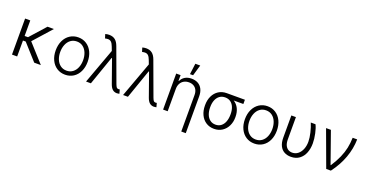

<svg xmlns="http://www.w3.org/2000/svg" viewBox="-37 -1602 5083 2655"><g transform="rotate(20 2505.0 -274.5)"><path d="M152.3 -301.8H202.1L406.2 -530.3H500L262.7 -264.2L501 0H403.3L192.9 -234.4H152.3V0H76.2V-530.3H152.3Z M624 -262.7Q624 -343.3 653.8 -405.8Q683.6 -468.3 737.3 -503.2Q791 -538.1 859.4 -538.1Q927.7 -538.1 981.2 -503.2Q1034.7 -468.3 1064.2 -405.8Q1093.8 -343.3 1093.8 -262.7Q1093.8 -182.6 1064.2 -120.4Q1034.7 -58.1 981.2 -23.7Q927.7 10.7 859.4 10.7Q790.5 10.7 737.1 -23.7Q683.6 -58.1 653.8 -120.4Q624 -182.6 624 -262.7ZM1027.3 -262.7Q1027.3 -321.8 1007.6 -370.8Q987.8 -419.9 949.7 -448.7Q911.6 -477.5 859.4 -477.5Q806.6 -477.5 768.3 -448.7Q730 -419.9 710.2 -370.8Q690.4 -321.8 690.4 -262.7Q690.4 -203.6 710.2 -154.8Q730 -106 768.3 -77.4Q806.6 -48.8 859.4 -48.8Q911.6 -48.8 949.7 -77.4Q987.8 -106 1007.6 -154.8Q1027.3 -203.6 1027.3 -262.7Z M1512.7 -88.9 1392.6 -427.7H1386.7L1237.3 0H1166L1356 -519L1334 -577.1Q1318.4 -619.1 1299.3 -637.2Q1280.3 -655.3 1251 -655.3Q1232.4 -655.3 1209 -649.4L1190.4 -708Q1216.8 -716.8 1247.1 -716.8Q1300.8 -716.8 1335.7 -689.5Q1370.6 -662.1 1391.6 -603.5L1573.2 -109.4Q1584.5 -80.1 1594 -67.4Q1603.5 -54.7 1621.1 -54.7Q1631.8 -54.7 1641.6 -56.6L1657.2 2Q1636.2 6.8 1621.1 6.8Q1583 6.8 1556.4 -16.1Q1529.8 -39.1 1512.7 -88.9Z M2057.6 -88.9 1937.5 -427.7H1931.6L1782.2 0H1710.9L1900.9 -519L1878.9 -577.1Q1863.3 -619.1 1844.2 -637.2Q1825.2 -655.3 1795.9 -655.3Q1777.3 -655.3 1753.9 -649.4L1735.4 -708Q1761.7 -716.8 1792 -716.8Q1845.7 -716.8 1880.6 -689.5Q1915.5 -662.1 1936.5 -603.5L2118.2 -109.4Q2129.4 -80.1 2138.9 -67.4Q2148.4 -54.7 2166 -54.7Q2176.8 -54.7 2186.5 -56.6L2202.1 2Q2181.2 6.8 2166 6.8Q2127.9 6.8 2101.3 -16.1Q2074.7 -39.1 2057.6 -88.9Z M2367.2 0H2299.8V-530.3H2364.3V-446.3H2370.1Q2389.6 -488.8 2429.4 -512.9Q2469.2 -537.1 2526.4 -537.1Q2580.6 -537.1 2621.1 -514.6Q2661.6 -492.2 2683.8 -448.5Q2706.1 -404.8 2706.1 -342.8V199.2H2639.6V-337.9Q2639.6 -380.4 2623.8 -411.6Q2607.9 -442.9 2578.4 -459.7Q2548.8 -476.6 2508.8 -476.6Q2467.8 -476.6 2435.5 -458.7Q2403.3 -440.9 2385.3 -407.5Q2367.2 -374 2367.2 -329.1ZM2502 -748H2574.2L2527.3 -587.9H2481.4Z M3049.8 -514.6H3316.4V-452.1H3174.3Q3223.1 -421.9 3249.3 -368.9Q3275.4 -315.9 3275.4 -247.1V-239.3Q3275.4 -171.4 3248 -114.5Q3220.7 -57.6 3169.7 -23.9Q3118.7 9.8 3050.8 9.8Q2982.4 9.8 2930.9 -23.9Q2879.4 -57.6 2851.8 -116.9Q2824.2 -176.3 2824.2 -251V-259.8Q2824.2 -332 2851.8 -390.1Q2879.4 -448.2 2930.4 -481.4Q2981.4 -514.6 3049.8 -514.6ZM3050.8 -51.8Q3098.6 -51.8 3132.1 -78.1Q3165.5 -104.5 3182.4 -150.1Q3199.2 -195.8 3199.2 -252.9V-260.7Q3199.2 -314.9 3182.6 -358.2Q3166 -401.4 3132.6 -426.8Q3099.1 -452.1 3050.8 -452.1Q3002 -452.1 2968.3 -426.8Q2934.6 -401.4 2917.5 -357.9Q2900.4 -314.5 2900.4 -259.8V-251Q2900.4 -194.8 2917.5 -149.7Q2934.6 -104.5 2968.5 -78.1Q3002.4 -51.8 3050.8 -51.8Z M3408.2 -262.7Q3408.2 -343.3 3438 -405.8Q3467.8 -468.3 3521.5 -503.2Q3575.2 -538.1 3643.6 -538.1Q3711.9 -538.1 3765.4 -503.2Q3818.8 -468.3 3848.4 -405.8Q3877.9 -343.3 3877.9 -262.7Q3877.9 -182.6 3848.4 -120.4Q3818.8 -58.1 3765.4 -23.7Q3711.9 10.7 3643.6 10.7Q3574.7 10.7 3521.2 -23.7Q3467.8 -58.1 3438 -120.4Q3408.2 -182.6 3408.2 -262.7ZM3811.5 -262.7Q3811.5 -321.8 3791.7 -370.8Q3772 -419.9 3733.9 -448.7Q3695.8 -477.5 3643.6 -477.5Q3590.8 -477.5 3552.5 -448.7Q3514.2 -419.9 3494.4 -370.8Q3474.6 -321.8 3474.6 -262.7Q3474.6 -203.6 3494.4 -154.8Q3514.2 -106 3552.5 -77.4Q3590.8 -48.8 3643.6 -48.8Q3695.8 -48.8 3733.9 -77.4Q3772 -106 3791.7 -154.8Q3811.5 -203.6 3811.5 -262.7Z M4061.5 -530.3V-203.1Q4061.5 -150.9 4077.1 -116.9Q4092.8 -83 4119.4 -66.9Q4146 -50.8 4179.7 -50.8Q4226.6 -50.8 4262.9 -79.3Q4299.3 -107.9 4319.6 -157.7Q4339.8 -207.5 4339.8 -268.6Q4339.4 -326.7 4322.3 -398.7Q4305.2 -470.7 4280.3 -530.3H4349.6Q4372.6 -485.4 4388.9 -409.9Q4405.3 -334.5 4405.3 -267.6Q4405.3 -190.9 4380.4 -127.9Q4355.5 -64.9 4305.2 -27.6Q4254.9 9.8 4181.6 9.8Q4125 9.8 4082.8 -13.7Q4040.5 -37.1 4017.3 -85.2Q3994.1 -133.3 3994.1 -204.1V-530.3Z M4504.9 -530.3H4576.2L4738.3 -71.3H4743.2Q4799.3 -158.2 4832 -233.2Q4864.7 -308.1 4879.4 -378.9Q4894 -449.7 4896.5 -530.3H4962.9Q4960.4 -393.6 4911.6 -259.3Q4862.8 -125 4768.6 0H4700.2Z"/></g></svg>

Font: Pretendard GOV Light
Style: Regular
Weight: 300
Designer: Base glyphs from Inter by Rasmus Andersson; Hangeul glyphs from Noto Sans CJK(Source Han Sans) by Jang Soo-young and Kan
Foundry: Kil Hyung-jin
Version: Version 1.309